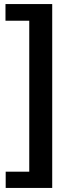

<svg xmlns="http://www.w3.org/2000/svg" viewBox="-20 -707 341 945"><path d="M237 -687H7V-605H124V138H8V218H237Z"/></svg>

Font: Ronzino Medium
Style: Regular
Weight: 500
Designer: Nunzio Mazzaferro
Foundry: Collletttivo
Version: Version 1.000;Glyphs 3.3 (3337)